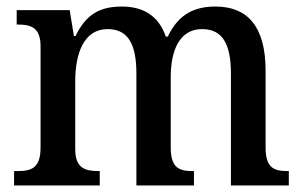

<svg xmlns="http://www.w3.org/2000/svg" viewBox="-20 -567 928 587"><path d="M23 0H285V-44H282C241 -44 210 -52 210 -111V-318C210 -403 236 -478 309 -478C374 -478 397 -428 397 -342V0H573V-44H570C528 -44 502 -53 502 -116V-331C502 -410 527 -478 598 -478C663 -478 686 -428 686 -342V0H863V-44H860C818 -44 792 -53 792 -116V-351C792 -488 735 -547 639 -547C576 -547 526 -525 493 -455H487C464 -522 414 -547 353 -547C287 -547 244 -525 211 -457H206L193 -536H31V-492H34C75 -492 104 -483 104 -425V-116C104 -53 76 -44 34 -44H23Z"/></svg>

Font: Noto Serif Myanmar SemiCondensed Medium
Style: Regular
Weight: 500
Width: 4
Designer: Ben Mitchell and the Monotype Design Team
Foundry: Monotype Imaging Inc.
Version: Version 2.106